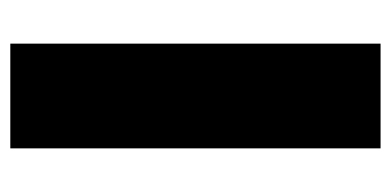

<svg xmlns="http://www.w3.org/2000/svg" viewBox="-208 -532 740 363"><g transform="rotate(90 161.5 -350.0)"><path d="M260 -700V0H62V-700Z"/></g></svg>

Font: Pathway Extreme 8pt Thin 12pt ExtraBold
Style: Regular
Weight: 800
Version: Version 1.001;gftools[0.9.26]